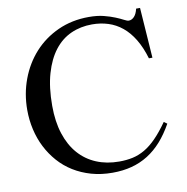

<svg xmlns="http://www.w3.org/2000/svg" viewBox="-78 -754 825 845"><g transform="rotate(-10 334.0 -331.5)"><path d="M632.3 -155.3Q607.9 -111.8 579.6 -79.8Q551.3 -47.9 517.6 -26.6Q483.9 -5.4 444.3 5.1Q404.8 15.6 357.9 15.6Q307.1 15.6 263.7 3.2Q220.2 -9.3 184.3 -31.5Q148.4 -53.7 120.8 -85Q93.3 -116.2 74.2 -153.6Q55.2 -190.9 45.4 -233.6Q35.6 -276.4 35.6 -321.3Q35.6 -393.6 59.8 -458.3Q84 -522.9 128.2 -571.8Q172.4 -620.6 234.9 -649.2Q297.4 -677.7 373.5 -677.7Q411.1 -677.7 439.7 -670.4Q468.3 -663.1 489 -654.5Q509.8 -646 523.4 -638.7Q537.1 -631.3 544.4 -631.3Q557.6 -631.3 568.6 -642.8Q579.6 -654.3 585 -677.7H602.5L618.2 -452.6H602.5Q587.4 -503.4 565.4 -539.6Q543.5 -575.7 515.4 -598.6Q487.3 -621.6 453.6 -632.3Q419.9 -643.1 381.3 -643.1Q330.1 -643.1 287.1 -623.8Q244.1 -604.5 213.1 -564.5Q182.1 -524.4 164.6 -463.9Q147 -403.3 147 -320.3Q147 -249.5 164.8 -194.8Q182.6 -140.1 215.3 -103Q248 -65.9 293.7 -46.9Q339.4 -27.8 395.5 -27.8Q428.2 -27.8 456.1 -33.9Q483.9 -40 510.3 -55.4Q536.6 -70.8 562.7 -97.4Q588.9 -124 618.2 -165.5Z"/></g></svg>

Font: Goda
Style: Regular
Weight: 400
Version: 1.0.5